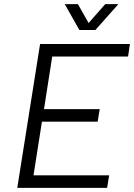

<svg xmlns="http://www.w3.org/2000/svg" viewBox="-20 -914 652 934"><path d="M444 -768 556 -894H492L411 -802L359 -894H295L366 -768ZM603 -639 612 -700H175L64 0H501L511 -61H143L184 -322H455L465 -383H194L234 -639Z"/></svg>

Font: Arthouse Owned
Style: Italic
Weight: 400
Italic angle: -10°
Designer: Jeremy Tribby
Foundry: Tribby Type
Version: Version 1.000;PS 001.000;hotconv 1.0.88;makeotf.lib2.5.64775